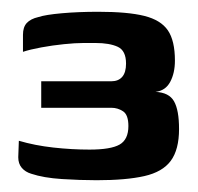

<svg xmlns="http://www.w3.org/2000/svg" viewBox="-20 -552 337 326"><path d="M144 -246Q116 -246 85 -248Q54 -250 33 -257Q23 -260 17 -267Q11 -274 11 -285L12 -313Q39 -305 70.5 -301.5Q102 -298 132 -298Q168 -298 183 -306.5Q198 -315 198 -338Q198 -357 189 -363Q180 -369 169 -369H50V-414H169Q181 -414 187.5 -421.5Q194 -429 194 -444Q194 -466 180 -472.5Q166 -479 142 -479Q137 -479 132 -479Q127 -479 122 -479Q108 -479 88.5 -477Q69 -475 50 -471.5Q31 -468 19 -464V-493Q19 -506 25.5 -513Q32 -520 45 -523Q57 -527 85 -529.5Q113 -532 147 -532Q197 -532 225 -525Q253 -518 265 -500.5Q277 -483 277 -449Q277 -428 269 -413Q261 -398 244 -396Q267 -395 275.5 -380Q284 -365 284 -333Q284 -298 270 -279Q256 -260 225 -253Q194 -246 144 -246Z"/></svg>

Font: Genos SemiBold
Style: Regular
Weight: 600
Designer: Robert E. Leuschke
Foundry: Robert E. Leuschke
Version: Version 1.010